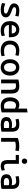

<svg xmlns="http://www.w3.org/2000/svg" viewBox="2385 -3202 830 5640"><g transform="rotate(90 2800.0 -382.0)"><path d="M256 12Q217 12 183.5 6.5Q150 1 121.5 -8Q93 -17 68 -27L88 -124Q126 -107 170.5 -94.5Q215 -82 262 -82Q320 -82 349.5 -94Q379 -106 379 -135Q379 -158 362 -172.5Q345 -187 316.5 -198.5Q288 -210 256 -220Q225 -230 194 -242.5Q163 -255 137.5 -272.5Q112 -290 96 -316.5Q80 -343 80 -381Q80 -424 103 -459Q126 -494 174 -514.5Q222 -535 297 -535Q343 -535 388 -528Q433 -521 465 -510L446 -413Q434 -419 410.5 -425.5Q387 -432 357.5 -437Q328 -442 298 -442Q240 -442 215 -427.5Q190 -413 190 -386Q190 -368 205 -354.5Q220 -341 245.5 -331Q271 -321 302 -310Q334 -298 367 -284.5Q400 -271 428 -252.5Q456 -234 473 -206.5Q490 -179 490 -140Q490 -94 466 -59.5Q442 -25 391 -6.5Q340 12 256 12Z M879 12Q789 12 727 -21Q665 -54 633 -115.5Q601 -177 601 -259Q601 -329 621.5 -380.5Q642 -432 677.5 -466.5Q713 -501 757 -518Q801 -535 847 -535Q920 -535 971 -505.5Q1022 -476 1048.5 -416.5Q1075 -357 1075 -269Q1075 -260 1074.5 -248.5Q1074 -237 1074 -228H714Q718 -160 763.5 -123Q809 -86 887 -86Q932 -86 968.5 -94.5Q1005 -103 1026 -111L1041 -17Q1016 -6 973.5 3Q931 12 879 12ZM715 -312H964Q964 -349 951 -378Q938 -407 912 -424.5Q886 -442 848 -442Q808 -442 779.5 -423Q751 -404 735 -374.5Q719 -345 715 -312Z M1464 12Q1371 12 1306 -21Q1241 -54 1207 -115Q1173 -176 1173 -261Q1173 -325 1193.5 -376.5Q1214 -428 1252.5 -463Q1291 -498 1345 -516.5Q1399 -535 1466 -535Q1507 -535 1545 -529.5Q1583 -524 1623 -509L1599 -417Q1568 -428 1538.5 -433Q1509 -438 1473 -438Q1415 -438 1373 -418Q1331 -398 1308.5 -359Q1286 -320 1286 -261Q1286 -202 1308.5 -163.5Q1331 -125 1374 -105.5Q1417 -86 1479 -86Q1513 -86 1547.5 -90Q1582 -94 1616 -107L1632 -14Q1609 -6 1583.5 0Q1558 6 1528 9Q1498 12 1464 12Z M1960 13Q1889 13 1835 -21.5Q1781 -56 1750.5 -118Q1720 -180 1720 -262Q1720 -344 1751 -405.5Q1782 -467 1836 -501Q1890 -535 1960 -535Q2031 -535 2085 -501Q2139 -467 2170 -405.5Q2201 -344 2201 -262Q2201 -180 2170.5 -118Q2140 -56 2085.5 -21.5Q2031 13 1960 13ZM1959 -85Q1999 -85 2028 -106.5Q2057 -128 2072 -167.5Q2087 -207 2087 -261Q2087 -315 2072 -355Q2057 -395 2028.5 -416.5Q2000 -438 1960 -438Q1921 -438 1892 -416.5Q1863 -395 1848 -355Q1833 -315 1833 -261Q1833 -207 1848 -167.5Q1863 -128 1891 -106.5Q1919 -85 1959 -85Z M2316 0V-507Q2361 -519 2413 -526.5Q2465 -534 2516 -534Q2591 -534 2638 -507.5Q2685 -481 2706.5 -429.5Q2728 -378 2728 -302V0H2617V-284Q2617 -344 2605 -376.5Q2593 -409 2569 -422.5Q2545 -436 2510 -436Q2490 -436 2469 -434Q2448 -432 2427 -428V0Z M3088 12Q3011 12 2955 -21Q2899 -54 2869 -115Q2839 -176 2839 -260Q2839 -343 2865 -404Q2891 -465 2939.5 -499.5Q2988 -534 3057 -534Q3093 -534 3122.5 -525.5Q3152 -517 3170 -506V-758L3281 -777V-16Q3259 -9 3228.5 -2.5Q3198 4 3162.5 8Q3127 12 3088 12ZM3088 -86Q3116 -86 3136.5 -88Q3157 -90 3170 -93V-405Q3154 -417 3128 -427Q3102 -437 3073 -437Q3031 -437 3004.5 -415Q2978 -393 2965.5 -354Q2953 -315 2953 -263Q2953 -180 2989 -133Q3025 -86 3088 -86Z M3641 12Q3596 12 3555.5 4Q3515 -4 3484.5 -23Q3454 -42 3436.5 -75Q3419 -108 3419 -157Q3419 -218 3450.5 -253.5Q3482 -289 3532.5 -304.5Q3583 -320 3638 -320Q3667 -320 3692.5 -317Q3718 -314 3740 -309V-331Q3740 -360 3729.5 -385Q3719 -410 3693.5 -426Q3668 -442 3622 -442Q3578 -442 3542 -435.5Q3506 -429 3485 -421L3471 -512Q3492 -521 3537.5 -528Q3583 -535 3634 -535Q3715 -535 3761.5 -509.5Q3808 -484 3828 -438Q3848 -392 3848 -331V-10Q3816 -4 3760.5 4Q3705 12 3641 12ZM3644 -80Q3673 -80 3698.5 -81.5Q3724 -83 3740 -86V-226Q3725 -230 3702 -233Q3679 -236 3656 -236Q3625 -236 3595.5 -229.5Q3566 -223 3548 -206.5Q3530 -190 3530 -160Q3530 -115 3561 -97.5Q3592 -80 3644 -80Z M4032 0V-492Q4087 -511 4145 -522Q4203 -533 4269 -533Q4290 -533 4315.5 -531.5Q4341 -530 4368 -526.5Q4395 -523 4420 -515L4400 -415Q4380 -421 4357.5 -424.5Q4335 -428 4313 -429.5Q4291 -431 4272 -431Q4239 -431 4207 -427.5Q4175 -424 4143 -415V0Z M4858 12Q4790 12 4751 -13.5Q4712 -39 4696.5 -87.5Q4681 -136 4681 -208V-430H4532V-522H4791V-200Q4791 -157 4800 -132Q4809 -107 4827 -96.5Q4845 -86 4873 -86Q4899 -86 4926 -92.5Q4953 -99 4977 -111L4992 -19Q4975 -11 4953.5 -4Q4932 3 4907.5 7.5Q4883 12 4858 12ZM4715 -606Q4684 -606 4660.5 -628Q4637 -650 4637 -686Q4637 -724 4660.5 -745Q4684 -766 4715 -766Q4748 -766 4770.5 -745Q4793 -724 4793 -686Q4793 -650 4770.5 -628Q4748 -606 4715 -606Z M5321 12Q5276 12 5235.5 4Q5195 -4 5164.5 -23Q5134 -42 5116.5 -75Q5099 -108 5099 -157Q5099 -218 5130.5 -253.5Q5162 -289 5212.5 -304.5Q5263 -320 5318 -320Q5347 -320 5372.5 -317Q5398 -314 5420 -309V-331Q5420 -360 5409.5 -385Q5399 -410 5373.5 -426Q5348 -442 5302 -442Q5258 -442 5222 -435.5Q5186 -429 5165 -421L5151 -512Q5172 -521 5217.5 -528Q5263 -535 5314 -535Q5395 -535 5441.5 -509.5Q5488 -484 5508 -438Q5528 -392 5528 -331V-10Q5496 -4 5440.5 4Q5385 12 5321 12ZM5324 -80Q5353 -80 5378.5 -81.5Q5404 -83 5420 -86V-226Q5405 -230 5382 -233Q5359 -236 5336 -236Q5305 -236 5275.5 -229.5Q5246 -223 5228 -206.5Q5210 -190 5210 -160Q5210 -115 5241 -97.5Q5272 -80 5324 -80Z"/></g></svg>

Font: Ubuntu Sans Mono Medium
Style: Regular
Weight: 500
Monospace: yes
Designer: Dalton Maag Ltd
Foundry: Dalton Maag Ltd
Version: Version 1.006